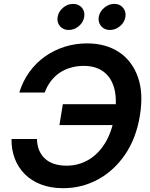

<svg xmlns="http://www.w3.org/2000/svg" viewBox="-20 -962 774 992"><path d="M306.2 10.3Q242.2 10.3 191.9 -9Q141.6 -28.3 107.4 -63Q73.2 -97.7 55.9 -143.8Q38.6 -189.9 39.6 -243.7H170.9Q171.9 -209.5 183.1 -183.8Q194.3 -158.2 214.4 -140.6Q234.4 -123 262.2 -114.5Q290 -106 323.7 -106Q384.8 -106 436 -135.5Q487.3 -165 522.7 -222.4Q558.1 -279.8 571.8 -363.3Q585.9 -446.8 570.6 -504.4Q555.2 -562 514.6 -591.8Q474.1 -621.6 412.6 -621.6Q378.9 -621.6 347.7 -613Q316.4 -604.5 290 -587.2Q263.7 -569.8 243.7 -543.9Q223.6 -518.1 210.9 -483.9H79.6Q98.1 -543.5 132.3 -590.6Q166.5 -637.7 212.9 -670.4Q259.3 -703.1 314.5 -720.5Q369.6 -737.8 429.7 -737.8Q526.4 -737.8 594.5 -692.9Q662.6 -647.9 692.4 -564.2Q722.2 -480.5 702.6 -363.8Q683.6 -247.6 626.5 -163.8Q569.3 -80.1 486.3 -34.9Q403.3 10.3 306.2 10.3ZM287.1 -315.9 304.7 -423.8H611.3L593.3 -315.9ZM547.9 -807.1Q519.5 -807.1 502.7 -826.9Q485.8 -846.7 490.2 -874.5Q495.1 -902.3 518.6 -922.1Q542 -941.9 570.3 -941.9Q599.1 -941.9 615.7 -922.1Q632.3 -902.3 627.9 -874.5Q623.5 -846.7 600.1 -826.9Q576.7 -807.1 547.9 -807.1ZM335 -807.1Q306.6 -807.1 289.8 -826.9Q272.9 -846.7 277.8 -874.5Q282.2 -902.3 305.7 -922.1Q329.1 -941.9 357.4 -941.9Q386.2 -941.9 403.1 -922.1Q419.9 -902.3 415 -874.5Q410.6 -846.7 387.2 -826.9Q363.8 -807.1 335 -807.1Z"/></svg>

Font: Inter 18pt SemiBold
Style: Italic
Weight: 600
Italic angle: -9.3988°
Designer: Rasmus Andersson
Foundry: rsms
Version: Version 4.001;git-66647c0bb